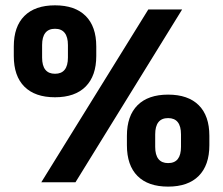

<svg xmlns="http://www.w3.org/2000/svg" viewBox="-20 -674 826 710"><path d="M259.1 0H132.7L528.4 -639H653.5ZM601.6 16.1Q527.7 16.1 488.5 -23.2Q449.3 -62.5 449.3 -136.8V-171.9Q449.3 -245.6 488.6 -284.9Q527.9 -324.1 601.6 -324.1Q675.5 -324.1 714.9 -285Q754.2 -245.9 754.2 -171.9V-136.8Q754.2 -63.2 714.9 -23.5Q675.5 16.1 601.6 16.1ZM601.6 -70.9Q625.7 -70.9 637.5 -86Q649.3 -101.1 649.3 -130.9V-177.2Q649.3 -207.1 637.4 -222.2Q625.5 -237.3 601.6 -237.3Q577.7 -237.3 565.8 -222.2Q553.9 -207.1 553.9 -177.2V-130.9Q553.9 -101.1 565.9 -86Q577.9 -70.9 601.6 -70.9ZM183.4 -314.3Q109.6 -314.3 70.3 -353.5Q31 -392.7 31 -466.9V-502.2Q31 -576 70.3 -615.1Q109.6 -654.3 183.4 -654.3Q257.3 -654.3 296.7 -615.1Q336 -576 336 -502.2V-466.9Q336 -393.5 296.7 -353.9Q257.3 -314.3 183.4 -314.3ZM183.4 -401.2Q207.3 -401.2 219.2 -416.2Q231.2 -431.2 231.2 -461.1V-507.5Q231.2 -537.2 219.2 -552.4Q207.3 -567.6 183.4 -567.6Q159.6 -567.6 147.6 -552.4Q135.7 -537.2 135.7 -507.5V-461.1Q135.7 -431.2 147.7 -416.2Q159.7 -401.2 183.4 -401.2Z"/></svg>

Font: Anek Malayalam Medium
Style: Regular
Weight: 500
Designer: Maithili Shingre (Malayalam) & Yesha Goshar (Latin)
Foundry: Ek Type
Version: Version 1.003